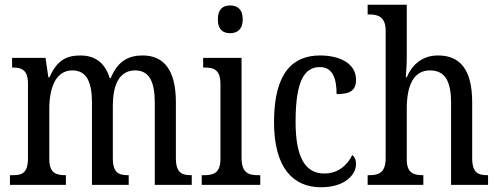

<svg xmlns="http://www.w3.org/2000/svg" viewBox="-20 -780 2103 810"><path d="M22 0H258V-41H256C218 -41 188 -49 188 -108V-321C188 -407 214 -483 285 -483C346 -483 368 -433 368 -346V0H523V-41H520C482 -41 456 -50 456 -113V-334C456 -414 479 -483 550 -483C611 -483 633 -433 633 -346V0H789V-41H787C748 -41 722 -50 722 -113V-349C722 -486 670 -546 582 -546C524 -546 477 -524 447 -450H443C421 -522 374 -546 319 -546C259 -546 219 -524 189 -454H184L172 -536H31V-495H33C71 -495 98 -486 98 -426V-113C98 -50 73 -41 35 -41H22Z M951 -640C980 -640 1004 -655 1004 -698C1004 -742 980 -757 951 -757C921 -757 899 -742 899 -698C899 -655 921 -640 951 -640ZM831 0H1078V-41H1068C1027 -41 999 -52 999 -115V-536H837V-495H845C884 -495 910 -484 910 -425V-110C910 -51 882 -41 842 -41H831Z M1334 10C1438 10 1482 -45 1482 -88C1482 -107 1476 -118 1466 -126C1446 -84 1407 -48 1348 -48C1264 -48 1227 -123 1227 -266C1227 -445 1267 -497 1330 -497C1385 -497 1400 -445 1400 -383C1457 -383 1482 -398 1482 -444C1482 -510 1417 -546 1330 -546C1220 -546 1136 -479 1136 -265C1136 -70 1218 10 1334 10Z M1531 0H1766V-41H1764C1726 -41 1696 -49 1696 -108V-321C1696 -420 1725 -483 1794 -483C1860 -483 1883 -433 1883 -346V0H2039V-41H2037C1998 -41 1972 -50 1972 -113V-349C1972 -486 1921 -546 1828 -546C1759 -546 1718 -505 1696 -454H1692C1692 -460 1696 -501 1696 -534V-760H1531V-719H1539C1573 -719 1607 -710 1607 -651V-113C1607 -50 1576 -41 1539 -41H1531Z"/></svg>

Font: Noto Serif Lao Condensed
Style: Regular
Weight: 400
Width: 3
Designer: Monotype Design Team
Foundry: Monotype Imaging Inc.
Version: Version 2.003